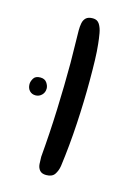

<svg xmlns="http://www.w3.org/2000/svg" viewBox="-98 -643 498 714"><g transform="rotate(15 151.0 -286.0)"><path d="M213 -503Q216 -476 217 -442Q218 -408 218 -362Q218 -283 213 -196.5Q208 -110 197 -29Q194 -10 184.5 4Q175 18 152 18Q135 18 127 8.5Q119 -1 118 -15Q117 -29 117 -43Q125 -135 128.5 -229Q132 -323 132 -408Q132 -440 131 -472.5Q130 -505 130 -533Q130 -548 132.5 -561Q135 -574 143.5 -582Q152 -590 170 -590Q187 -590 195.5 -576.5Q204 -563 207.5 -543Q211 -523 213 -503ZM5 -293Q5 -303 12 -315Q19 -327 38 -327Q55 -327 63 -315.5Q71 -304 71 -293Q71 -278 61 -268Q51 -258 37 -258Q23 -258 14 -267.5Q5 -277 5 -293Z"/></g></svg>

Font: Playpen Sans Hebrew
Style: Regular
Weight: 400
Designer: Tom Grace, Laura Meseguer, Veronika Burian, José Scaglione
Foundry: TypeTogether
Version: Version 2.000